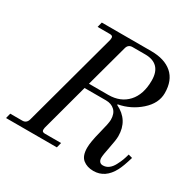

<svg xmlns="http://www.w3.org/2000/svg" viewBox="-169 -873 1049 1047"><g transform="rotate(30 355.0 -350.0)"><path d="M-10 0 -2 -32H74Q100 -32 108 -59L269 -653Q272 -668 268 -674Q264 -680 250 -680H174L182 -712H493Q578 -712 625 -671Q672 -630 672 -550Q672 -486 614 -434.5Q556 -383 480 -369L479 -365Q570 -321 570 -220Q570 -196 559 -143Q548 -90 548 -72Q548 -58 555 -49Q562 -40 576 -40Q596 -40 612 -52Q628 -64 639.5 -86Q651 -108 657 -124Q663 -140 669 -162L694 -155Q676 -94 661 -66Q620 12 546 12Q506 12 480 -9Q454 -30 454 -81Q454 -118 472 -187Q490 -256 490 -277Q490 -316 469 -336Q448 -356 414 -356H279L199 -59Q196 -44 200 -38Q204 -32 218 -32H318L310 0ZM288 -388H410Q486 -388 531 -437Q576 -486 576 -574Q576 -627 550 -653.5Q524 -680 474 -680H394Q367 -680 360 -653Z"/></g></svg>

Font: Old Standard TT
Style: Italic
Weight: 400
Italic angle: -15.2°
Designer: Alexey Kryukov <alexios@thessalonica.org.ru>
Version: Version 2.2